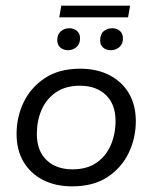

<svg xmlns="http://www.w3.org/2000/svg" viewBox="-20 -650 540 680"><path d="M235.7 10Q176.1 10 131.7 -13Q87.3 -36.1 63 -77.5Q38.7 -119 38.7 -175.8Q38.7 -236 64.1 -288.5Q89.6 -341 139.6 -373.8Q189.6 -406.7 263.9 -406.7Q323.6 -406.7 368 -383.6Q412.3 -360.6 436.7 -319.2Q461 -277.7 461 -220.9Q461 -161 435.8 -108.4Q410.5 -55.7 360.6 -22.9Q310.7 10 235.7 10ZM236.7 -50.3Q288.2 -50.3 322 -73.8Q355.7 -97.2 372.4 -136.3Q389.2 -175.4 389.2 -221.3Q389.2 -280.6 355.1 -313.5Q321.1 -346.4 262.9 -346.4Q212.1 -346.4 178 -322.9Q144 -299.5 127.2 -260.9Q110.5 -222.3 110.5 -175.4Q110.5 -116.1 144.7 -83.2Q179 -50.3 236.7 -50.3ZM220.9 -472.2Q204.2 -472.2 193.5 -481.8Q182.8 -491.5 182.8 -508.1Q182.8 -528.2 195.4 -539.1Q208 -550 225.3 -550Q241.8 -550 252.6 -540.5Q263.5 -531.1 263.5 -514.5Q263.5 -494.3 250.8 -483.2Q238.2 -472.2 220.9 -472.2ZM372.8 -472.2Q356.1 -472.2 345.4 -481.3Q334.7 -490.5 334.7 -507.1Q334.7 -529.2 347.5 -539.6Q360.3 -550 377.2 -550Q393.7 -550 404.6 -540.5Q415.4 -531.1 415.4 -513.5Q415.4 -493.3 402.2 -482.7Q389.1 -472.2 372.8 -472.2ZM190 -588.6 197 -630H440.7L433.6 -588.6Z"/></svg>

Font: Rokkitt SemiBold
Style: Italic
Weight: 600
Italic angle: -9°
Designer: Vernon Adams
Foundry: Vernon Adams
Version: Version 3.103